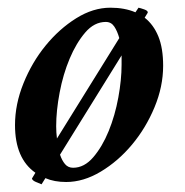

<svg xmlns="http://www.w3.org/2000/svg" viewBox="-20 -467 481 499"><path d="M255 -410Q225 -410 201.5 -382.5Q178 -355 161 -314.5Q144 -274 135 -226.5Q126 -179 126 -139Q126 -131 126.5 -123Q127 -115 128 -107L290 -368Q285 -386 277 -398Q269 -410 255 -410ZM136 -65Q141 -50 149 -40.5Q157 -31 170 -31Q199 -31 222.5 -58.5Q246 -86 262.5 -126.5Q279 -167 287.5 -213.5Q296 -260 296 -299V-323ZM267 -447Q304 -447 332 -435L340 -447Q345 -446 355 -442.5Q365 -439 364 -434L356 -421Q379 -403 391.5 -372.5Q404 -342 404 -296Q404 -242 381.5 -188Q359 -134 323 -91Q287 -48 242 -21Q197 6 152 6Q121 6 98 -4L88 12Q83 10 73.5 6Q64 2 63 -3L72 -18Q19 -55 19 -142Q19 -196 41 -250.5Q63 -305 98.5 -348.5Q134 -392 178 -419.5Q222 -447 267 -447Z"/></svg>

Font: Vermiglione SemiBold
Style: Italic
Weight: 600
Italic angle: -11°
Version: Version 1.000